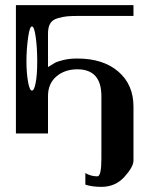

<svg xmlns="http://www.w3.org/2000/svg" viewBox="-20 -520 623 748"><path d="M125 -281.2Q125 -335 119.1 -376Q113.3 -417 104.5 -417Q95.7 -417 89.8 -376Q83 -328.1 83 -281.2Q83 -234.4 89.8 -198.2Q95.7 -167 104.5 -167Q113.3 -167 119.1 -198.2Q125 -228.5 125 -281.2ZM500 -458H292Q258.8 -458 242.7 -456.5Q226.6 -455.1 205.6 -449.2Q184.6 -443.4 175.8 -428.7Q167 -414.1 167 -389.6V-258.8Q185.5 -270.5 194.3 -275.4Q203.1 -280.3 226.6 -286.1Q250 -292 281.2 -292Q381.8 -292 440.9 -241.2Q500 -190.4 500 -104.5V105.5Q500 129.9 464.8 168.9Q429.7 208 375 208Q337.9 208 312.5 199.2V154.3Q334 167 359.4 167Q375 167 375 97.7V-145.5Q375 -250 281.2 -250Q232.4 -250 199.7 -222.2Q167 -194.3 167 -145.5V0H42V-500H500Z"/></svg>

Font: okolaksMetalik
Style: bold
Weight: 700
Width: 7
Version: Version 0.6